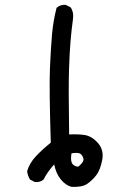

<svg xmlns="http://www.w3.org/2000/svg" viewBox="-20 -760 540 777"><path d="M269.5 -3.9Q246.1 -9.8 226.6 -33.2Q207 -56.6 199.2 -94.7Q171.9 -64.5 156.2 -33.2Q142.6 -21.5 121.1 -23.4L101.6 -33.2Q91.8 -48.8 89.8 -67.4Q99.6 -100.6 126 -128.4Q152.3 -156.2 185.5 -182.6Q178.7 -403.3 182.1 -483.4Q185.5 -563.5 190.4 -619.6Q195.3 -675.8 209 -728.5Q224.6 -742.2 246.1 -740.2L265.6 -730.5Q279.3 -710.9 275.4 -683.6Q269.5 -640.6 265.6 -595.2Q261.7 -549.8 259.3 -478.5Q256.8 -407.2 259.8 -215.8Q291 -217.8 320.8 -213.9Q350.6 -210 376 -181.6Q401.4 -153.3 393.6 -112.3Q385.7 -71.3 368.7 -49.8Q351.6 -28.3 331.5 -15.1Q311.5 -2 269.5 -3.9ZM300.8 -88.9Q321.3 -106.4 317.4 -119.1Q313.5 -131.8 305.2 -137.7Q296.9 -143.6 269.5 -139.6Q262.7 -101.6 278.8 -91.3Q294.9 -81.1 300.8 -88.9Z"/></svg>

Font: JasonHandwriting2
Style: Regular
Weight: 400
Version: Version 1.05.10